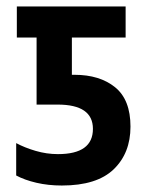

<svg xmlns="http://www.w3.org/2000/svg" viewBox="-20 -563 462 593"><path d="M171 10Q129 10 92.5 1.5Q56 -7 30 -21V-121Q56 -107 90 -97Q124 -87 159 -87Q267 -87 267 -165Q267 -240 158 -240H93V-447H32V-543H368V-447H202V-332H210Q288 -332 335.5 -293.5Q383 -255 383 -172Q383 -90 331 -40Q279 10 171 10Z"/></svg>

Font: Noto Sans Condensed SemiBold
Style: Regular
Weight: 600
Width: 3
Designer: Monotype Design Team
Foundry: Monotype Imaging Inc.
Version: Version 2.013; ttfautohint (v1.8.4.7-5d5b)